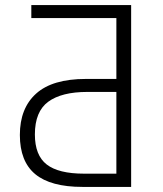

<svg xmlns="http://www.w3.org/2000/svg" viewBox="-20 -734 640 754"><path d="M495 0H304Q179 0 118.5 -50Q58 -100 58 -204Q58 -309 122 -366.5Q186 -424 317 -424H437V-663H103V-714H495ZM437 -373H323Q222 -373 169.5 -334.5Q117 -296 117 -206Q117 -124 163.5 -88Q210 -52 310 -52H437Z"/></svg>

Font: Noto Sans Mono UI Light
Style: Regular
Weight: 300
Monospace: yes
Designer: Monotype Design team
Foundry: Monotype Imaging Inc.
Version: Version 1.000